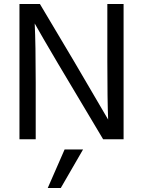

<svg xmlns="http://www.w3.org/2000/svg" viewBox="-20 -694 713 957"><path d="M283 243H218L302 51H394ZM158 0H77V-674H179L348 -390L519 -98Q515 -195 515 -389V-674H596V0H494Q214 -467 153 -577Q158 -473 158 -284Z"/></svg>

Font: Hind Mysuru
Style: Regular
Weight: 400
Designer: Manushi Parikh, Hitesh Malaviya
Foundry: Indian Type Foundry
Version: Version 0.703;PS 1.0;hotconv 1.0.86;makeotf.lib2.5.63406